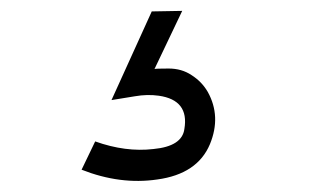

<svg xmlns="http://www.w3.org/2000/svg" viewBox="-20 -81 579 353"><path d="M290 45Q314 45 332 57Q351 69 362 88Q387 133 366 184Q343 239 269 249Q201 259 130 231L155 179Q211 199 262 193Q315 188 319 156Q328 103 272 95Q251 92 228 96Q205 100 185 103L259 -60L315 -61L264 46Q265 45 290 45Z"/></svg>

Font: Glacial Indifference
Style: Regular
Weight: 400
Designer: Alfredo Marco Pradil
Version: Version 1.00